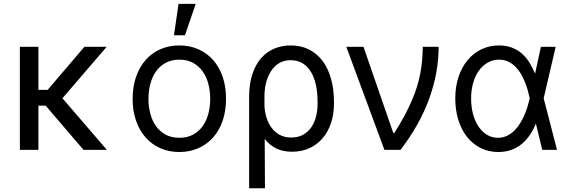

<svg xmlns="http://www.w3.org/2000/svg" viewBox="-20 -793 3019 1016"><path d="M183.2 -317.5H232.2L426.8 -545.5H544.7L310.4 -273.1L545.5 0H421.9L221.9 -233.7H183.2V0H85.2V-545.5H183.2Z M929 11.4Q873.6 11.4 828.1 -8.9Q782.7 -29.1 750.2 -65.9Q717.7 -102.6 699.8 -154.7Q681.8 -206.7 681.8 -269.9Q681.8 -333.8 699.8 -386Q717.7 -438.2 750.2 -475.1Q782.7 -512.1 828.1 -532.3Q873.6 -552.6 929 -552.6Q984.4 -552.6 1030 -532.3Q1075.6 -512.1 1108.1 -475.1Q1140.6 -438.2 1158.4 -386Q1176.1 -333.8 1176.1 -269.9Q1176.1 -206.7 1158.4 -154.7Q1140.6 -102.6 1108.1 -65.9Q1075.6 -29.1 1030 -8.9Q984.4 11.4 929 11.4ZM929 -63.9Q971.2 -63.9 1002 -80.8Q1032.7 -97.7 1052.7 -125.9Q1072.8 -154.1 1082.6 -191.6Q1092.3 -229 1092.3 -269.9Q1092.3 -311.1 1082.6 -348.5Q1072.8 -386 1052.7 -414.6Q1032.7 -443.2 1002 -460.2Q971.2 -477.3 929 -477.3Q887.1 -477.3 856.2 -460.2Q825.3 -443.2 805.2 -414.6Q785.2 -386 775.4 -348.5Q765.6 -311.1 765.6 -269.9Q765.6 -229 775.4 -191.6Q785.2 -154.1 805.2 -125.9Q825.3 -97.7 856.2 -80.8Q887.1 -63.9 929 -63.9ZM924.7 -772.7H1015.6L958.8 -606.5H900.6Z M1298.3 -279.8Q1298.3 -348.7 1315.2 -399.9Q1332 -451 1361.5 -484.9Q1391 -518.8 1431.3 -535.7Q1471.6 -552.6 1518.5 -552.6Q1572.4 -552.6 1614.9 -531.2Q1657.3 -509.9 1686.6 -471.1Q1715.9 -432.2 1731.5 -377.1Q1747.2 -322.1 1747.2 -254.3V-244.3Q1747.2 -188.9 1731.7 -142.2Q1716.3 -95.5 1687.5 -61.8Q1658.7 -28.1 1617.7 -9.1Q1576.7 9.9 1525.6 9.9Q1476.2 9.9 1441.1 -7.8Q1405.9 -25.6 1380.7 -57.9L1382.1 203.1H1298.3ZM1379.6 -228.7Q1380.7 -211.6 1384.4 -193Q1388.1 -174.4 1395.4 -156.1Q1402.7 -137.8 1413.7 -121.4Q1424.7 -105.1 1440.2 -92.5Q1455.6 -79.9 1475.7 -72.6Q1495.7 -65.3 1521.3 -65.3Q1557.2 -65.3 1583.3 -79.7Q1609.4 -94.1 1626.6 -118.6Q1643.8 -143.1 1652.2 -175.6Q1660.5 -208.1 1660.5 -244.3V-254.3Q1660.5 -301.1 1652.2 -341.4Q1643.8 -381.7 1626.2 -411.2Q1608.7 -440.7 1582 -457.6Q1555.4 -474.4 1518.5 -474.4Q1493.6 -474.4 1473.5 -466.6Q1453.5 -458.8 1438 -445Q1422.6 -431.1 1411.4 -412.5Q1400.2 -393.8 1392.9 -372.3Q1385.7 -350.9 1382.5 -327.6Q1379.3 -304.3 1379.3 -281.2Z M1812.5 -545.5H1903.4L2061.1 -89.5H2066.8Q2097.3 -137.8 2120 -180Q2142.8 -222.3 2159.3 -260.7Q2175.8 -299 2186.6 -334.3Q2197.4 -369.7 2204 -404.3Q2210.6 -438.9 2213.6 -473.7Q2216.6 -508.5 2217.3 -545.5H2301.1Q2301.1 -408.4 2250.9 -270.1Q2200.6 -131.7 2099.4 0H2014.2Z M2615.1 11.4Q2563.9 11 2522.2 -10.3Q2480.5 -31.6 2450.8 -69.2Q2421.2 -106.9 2405.2 -158.7Q2389.2 -210.6 2389.2 -272.7Q2389.2 -334.2 2406.2 -385.7Q2423.3 -437.1 2454 -474.3Q2484.7 -511.4 2527.3 -532Q2570 -552.6 2620.7 -552.6Q2658 -552.6 2687.5 -541.5Q2717 -530.5 2740.1 -510.8Q2763.1 -491.1 2780.5 -463.6Q2797.9 -436.1 2811.1 -403.4H2811.4L2842.3 -545.5H2920.5L2856.9 -272.7L2927.6 0H2849.4L2816.1 -137.8H2815.3Q2801.5 -104.8 2782.7 -77.2Q2763.8 -49.7 2739.2 -29.8Q2714.5 -9.9 2683.6 0.9Q2652.7 11.7 2615.1 11.4ZM2782.7 -274.1Q2779.1 -291.5 2773.3 -313.2Q2767.4 -334.9 2758.3 -357.4Q2749.3 -380 2736.9 -401.5Q2724.4 -422.9 2707.6 -439.8Q2690.7 -456.7 2669.2 -467Q2647.7 -477.3 2620.7 -477.3Q2588.4 -477.3 2561.3 -462Q2534.1 -446.7 2514.4 -419.6Q2494.7 -392.4 2483.8 -354.6Q2473 -316.8 2473 -271.3Q2473 -226.9 2483.3 -188.9Q2493.6 -150.9 2512.3 -123.2Q2530.9 -95.5 2557 -79.7Q2583.1 -63.9 2615.1 -63.9Q2641.3 -63.9 2663 -74.4Q2684.7 -84.9 2701.9 -101.9Q2719.1 -119 2732.4 -140.8Q2745.7 -162.6 2755.7 -185.7Q2765.6 -208.8 2772.2 -231.2Q2778.8 -253.6 2782.7 -271.3L2783 -272.7Z"/></svg>

Font: Fast_Sans-Dotted
Style: Regular
Weight: 400
Version: Version 3.018